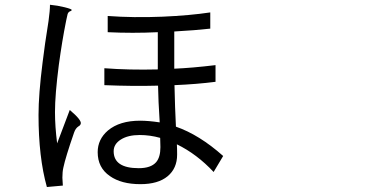

<svg xmlns="http://www.w3.org/2000/svg" viewBox="-20 -749 1540 786"><path d="M171.9 16.6Q137.7 -105.5 137.7 -278.3Q137.7 -362.3 154.3 -493.2Q163.1 -566.4 178.7 -663.1Q184.6 -706.1 184.6 -729.5Q215.8 -726.6 245.1 -719.2Q274.4 -711.9 273.4 -708Q272.5 -704.1 267.6 -703.1Q259.8 -700.2 256.8 -691.4Q254.9 -684.6 252 -669.9Q251 -663.1 250 -660.2Q234.4 -583 220.7 -482.4Q205.1 -361.3 205.1 -290Q205.1 -231.4 213.9 -162.1Q225.6 -194.3 254.9 -270.5Q262.7 -290 265.6 -298.8Q315.4 -256.8 310.5 -242.2Q308.6 -235.4 300.8 -231.4Q289.1 -223.6 283.2 -206.1Q248 -104.5 239.3 -62.5Q235.4 -45.9 235.4 -21.5L237.3 10.7ZM554.7 4.9Q476.6 4.9 429.7 -28.3Q379.9 -62.5 379.9 -126Q379.9 -178.7 421.9 -214.8Q469.7 -254.9 553.7 -254.9Q587.9 -254.9 633.8 -248Q627.9 -337.9 627 -398.4Q525.4 -395.5 407.2 -400.4V-469.7Q508.8 -461.9 626 -464.8V-617.2Q522.5 -612.3 420.9 -617.2V-683.6Q526.4 -675.8 645.5 -680.7Q756.8 -685.5 840.8 -698.2V-631.8Q781.2 -625 693.4 -620.1V-543.9V-467.8Q764.6 -470.7 862.3 -482.4V-414.1Q786.1 -404.3 694.3 -400.4Q696.3 -306.6 700.2 -230.5Q795.9 -197.3 893.6 -110.4L854.5 -44.9Q786.1 -118.2 704.1 -158.2Q705.1 -142.6 705.1 -116.2Q705.1 -59.6 666 -27.3Q627 4.9 554.7 4.9ZM547.9 -60.5Q597.7 -60.5 619.1 -85Q636.7 -105.5 636.7 -146.5Q636.7 -168.9 635.7 -184.6Q593.8 -196.3 551.8 -196.3Q503.9 -196.3 474.6 -177.7Q445.3 -159.2 445.3 -129.9Q445.3 -60.5 547.9 -60.5Z"/></svg>

Font: Bpmf GenSeki Gothic R
Style: R
Weight: 400
Foundry: But Ko
Version: Version 1.320